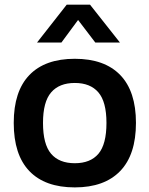

<svg xmlns="http://www.w3.org/2000/svg" viewBox="-20 -792 643 826"><path d="M165 -263.2Q165 -171.4 199.7 -130.6Q234.4 -89.8 301.8 -89.8Q369.1 -89.8 403.6 -130.6Q438 -171.4 438 -263.2Q438 -354 403.3 -394.5Q368.7 -435.1 301.8 -435.1Q234.9 -435.1 200 -394.5Q165 -354 165 -263.2ZM39.1 -263.2Q39.1 -399.4 106.4 -469.2Q173.8 -539.1 301.8 -539.1Q429.7 -539.1 497.3 -469.2Q564.9 -399.4 564.9 -263.2Q564.9 -126.5 497.1 -56.2Q429.2 14.2 301.8 14.2Q173.8 14.2 106.4 -55.9Q39.1 -126 39.1 -263.2ZM139.2 -608.9 267.1 -772H367.2L496.1 -608.9H390.1L315.9 -706.1L244.1 -608.9Z"/></svg>

Font: Nacelle SemiBold
Style: Regular
Weight: 600
Designer: Sora Sagano
Foundry: Sora Sagano
Version: Version 1.000;FEAKit 1.0